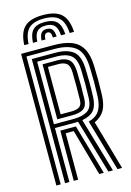

<svg xmlns="http://www.w3.org/2000/svg" viewBox="-144 -1057 770 1127"><g transform="rotate(-15 241.0 -493.5)"><path d="M52.8 0V-800H251Q314 -800 357 -783.9Q400 -767.8 423 -728.9Q446 -690 448.5 -621.5Q450 -574.5 450.1 -532.2Q450.2 -490 448.5 -444Q446.2 -385.2 426.9 -352.1Q407.5 -319 366.2 -299.8L452 0H424.2L333.5 -313Q380.5 -326.2 400.2 -357.4Q420 -388.5 422 -444.8Q423.8 -491.5 423.8 -532.1Q423.8 -572.8 422 -620.5Q418.8 -712 375.1 -744.5Q331.5 -777 251 -777H79.2V0ZM105.5 0V-754.2H251Q317.5 -754.2 355 -726.5Q392.5 -698.8 395.5 -619.8Q396.8 -581.2 397.1 -538.5Q397.5 -495.8 395.5 -445.8Q393.2 -392.8 370.8 -366.2Q348.2 -339.8 299.2 -331.2L396.5 0H368.8L272.5 -328.8Q267.2 -328.2 261.9 -328.1Q256.5 -328 250.8 -328H132V0ZM132 -351H250.8Q305.5 -351 336.2 -370.5Q367 -390 369 -446.8Q370.8 -492.2 370.8 -532.9Q370.8 -573.5 369 -618.8Q366.5 -685 336.1 -708.1Q305.8 -731.2 251 -731.2H132ZM158.5 -374V-708.2H251Q295.8 -708.2 318.2 -688.8Q340.8 -669.2 342.8 -618Q344.2 -571.2 344.2 -531.2Q344.2 -491.2 342.8 -447.5Q341 -405 318 -389.5Q295 -374 250.8 -374ZM185 -397H250.8Q284.2 -397 299.9 -408.6Q315.5 -420.2 316.2 -448.5Q317.2 -489 317.2 -533.6Q317.2 -578.2 316.2 -617Q315.2 -658 297.9 -671.6Q280.5 -685.2 251 -685.2H185ZM158.5 0V-305.2H221.5Q229.5 -305.2 237.4 -305.2Q245.2 -305.2 253.2 -305.2L341 0H313.2L233.8 -282.2Q230 -282.2 222.5 -282.2H185V0ZM235 -987Q157.8 -987 122.6 -953.9Q87.5 -920.8 83.8 -844.5H110.2Q113.5 -909.5 142.5 -937.6Q171.5 -965.8 235 -965.8Q298.2 -965.8 327.2 -937.6Q356.2 -909.5 360 -844.5H386.5Q382 -920.8 346.9 -953.9Q311.8 -987 235 -987ZM235 -944.8Q185 -944.8 162.1 -921.5Q139.2 -898.2 136.8 -844.5H163Q165 -886.8 181.8 -905.1Q198.5 -923.5 235 -923.5Q271.2 -923.5 288 -905.1Q304.8 -886.8 307.2 -844.5H333.5Q330.5 -898.2 307.6 -921.5Q284.8 -944.8 235 -944.8ZM235 -902.2Q212.2 -902.2 201.6 -888.9Q191 -875.5 189.2 -844.5H212.5Q212.5 -881.2 235 -881.2Q258.2 -881.2 257.8 -844.5H280.8Q278.8 -875.5 268.2 -888.9Q257.8 -902.2 235 -902.2Z"/></g></svg>

Font: Big Shoulders Inline Text ExtraBold
Style: Regular
Weight: 800
Designer: Patric King
Foundry: XO Type Co
Version: Version 1.000